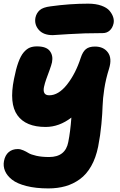

<svg xmlns="http://www.w3.org/2000/svg" viewBox="-22 -779 664 1060"><path d="M269 -585Q217.3 -585 191.9 -614.5Q166.5 -644 173.8 -682.1Q179.2 -706.5 197 -722.7Q214.8 -738.8 257.8 -744.1Q363.8 -758.8 464.8 -758.8Q506.8 -758.8 537.6 -747.8Q568.4 -736.8 582.8 -719.5Q597.2 -702.1 602.8 -684.3Q608.4 -666.5 605 -649.9Q599.6 -625 583.7 -610.6Q567.9 -596.2 544.9 -596.2Q442.4 -596.2 357.2 -590.6Q272 -585 269 -585ZM245.1 261.2Q175.8 261.2 124 248Q72.3 234.9 44.4 212.9Q16.6 190.9 5.6 164.6Q-5.4 138.2 0 109.9Q6.3 77.6 26.1 60.8Q45.9 43.9 76.2 43.9Q90.8 43.9 106.4 50.8Q122.1 57.6 135.3 65.9Q148.4 74.2 178.5 81.1Q208.5 87.9 249 87.9Q339.4 87.9 355 4.9Q366.2 -50.8 372.1 -129.9Q304.7 -78.1 230 -78.1Q120.1 -78.1 74 -142.8Q27.8 -207.5 55.2 -342.8Q65.9 -397.9 79.1 -434.3Q92.3 -470.7 108.6 -489.7Q125 -508.8 142.1 -515.9Q159.2 -522.9 182.1 -522.9Q233.4 -522.9 252.9 -497.6Q272.5 -472.2 265.1 -435.1Q261.7 -419.4 251.7 -392.1Q241.7 -364.7 233.6 -342.8Q225.6 -320.8 220.9 -299.1Q216.3 -277.3 223.1 -265.1Q230 -252.9 250 -252.9Q301.3 -252.9 348.4 -312.7Q395.5 -372.6 423.8 -460Q434.6 -493.2 452.1 -507.6Q469.7 -522 502 -522Q549.8 -522 573.7 -489.5Q597.7 -457 580.1 -399.9Q562 -342.8 553.7 -288.1Q545.4 -233.4 544.4 -194.3Q543.5 -155.3 537.8 -93.8Q532.2 -32.2 520 29.8Q507.3 92.8 481.4 138.2Q455.6 183.6 418.9 210.2Q382.3 236.8 339.4 249Q296.4 261.2 245.1 261.2Z"/></svg>

Font: Shantell Sans Normal
Style: Italic
Weight: 800
Italic angle: -11.31°
Designer: Stephen Nixon, Anya Danilova, Shantell Martin
Foundry: Arrow Type
Version: Version 1.006;[559af2be0]